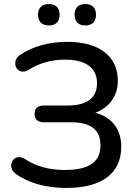

<svg xmlns="http://www.w3.org/2000/svg" viewBox="-20 -921 678 950"><path d="M402 -795C437 -795 455 -814 455 -849C455 -882 436 -901 402 -901C368 -901 349 -882 349 -849C349 -814 368 -795 402 -795ZM222 -795C256 -795 275 -814 275 -849C275 -882 256 -901 222 -901C188 -901 168 -882 168 -849C168 -814 188 -795 222 -795ZM308 9C493 9 580 -70 580 -195C580 -283 532 -342 452 -363C520 -389 563 -445 563 -521C563 -637 479 -714 312 -714C227 -714 143 -693 79 -649C30 -617 64 -541 121 -575C173 -609 237 -626 302 -626C409 -626 460 -581 460 -510C460 -436 411 -399 314 -399H196C167 -399 151 -384 151 -358C151 -331 167 -316 196 -316H330C430 -316 477 -279 477 -202C477 -120 422 -80 301 -80C222 -80 158 -98 102 -135C47 -168 9 -96 58 -61C119 -16 207 9 308 9Z"/></svg>

Font: Nunito SemiBold
Style: Regular
Weight: 600
Designer: Vernon Adams
Foundry: Vernon Adams
Version: Version 3.602